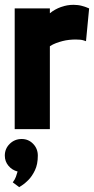

<svg xmlns="http://www.w3.org/2000/svg" viewBox="-22 -536 390 797"><path d="M31 221 58 241Q57 241 68.5 234Q80 227 95.5 211.5Q111 196 123 171Q135 146 135 110Q135 81 115.5 61Q96 41 68 41Q39 41 18.5 61Q-2 81 -2 110Q-2 134 13 152Q28 170 51 176Q48 187 44 198Q40 209 31 221ZM335 -365 348 -501Q335 -507 318.5 -511.5Q302 -516 283 -516Q257 -516 231.5 -507Q206 -498 185 -481V-501H39V0H185V-344Q197 -352 210.5 -357Q224 -362 237.5 -365.5Q251 -369 265 -370.5Q279 -372 292 -372Q314 -372 324.5 -368.5Q335 -365 335 -365Z"/></svg>

Font: Advent Pro ExtraBold
Style: Regular
Weight: 800
Designer: VivaRado, Andreas Kalpakidis
Foundry: VivaRado, Andreas Kalpakidis
Version: Version 3.000